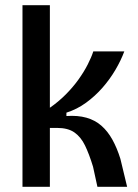

<svg xmlns="http://www.w3.org/2000/svg" viewBox="-20 -723 535 743"><path d="M67 0V-703H173V-306Q206 -329 234 -357Q262 -385 283.5 -415Q305 -445 319.5 -473.5Q334 -502 341 -524H461Q448 -489 426.5 -452.5Q405 -416 376.5 -383.5Q348 -351 313 -325.5Q278 -300 237 -287V-274Q281 -277 314.5 -267.5Q348 -258 372.5 -236.5Q397 -215 415 -182.5Q433 -150 446 -108L472 0H357L340 -78Q325 -127 309 -160Q293 -193 268 -210.5Q243 -228 201 -228H173V0Z"/></svg>

Font: Bricolage Grotesque SemiCondensed Medium
Style: Regular
Weight: 500
Width: 4
Designer: Mathieu Triay
Foundry: Atelier Triay
Version: Version 1.001;gftools[0.9.33.dev8+g029e19f]